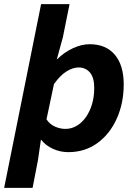

<svg xmlns="http://www.w3.org/2000/svg" viewBox="-42 -721 662 925"><path d="M-22 184 156 -701H293L261 -542L232 -436H234Q267 -469 309 -488.5Q351 -508 390 -508Q468 -508 511 -457.5Q554 -407 554 -314Q554 -224 520.5 -149.5Q487 -75 427 -31.5Q367 12 287 12Q248 12 213 -4Q178 -20 157 -47H155L141 50L115 184ZM273 -100Q302 -100 327 -114.5Q352 -129 371 -155.5Q390 -182 401 -218Q412 -254 412 -297Q412 -348 391 -372Q370 -396 337 -396Q309 -396 278.5 -377Q248 -358 218 -316L182 -146Q198 -122 223 -111Q248 -100 273 -100Z"/></svg>

Font: Source Code Pro ExtraLight
Style: Bold Italic
Weight: 700
Italic angle: -11°
Monospace: yes
Version: Version 1.016;hotconv 1.0.116;makeotfexe 2.5.65601